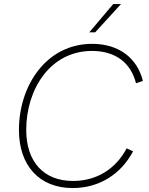

<svg xmlns="http://www.w3.org/2000/svg" viewBox="-20 -921 738 948"><path d="M339 7.5C469 7.5 577.5 -60.5 637 -174L605.5 -188.5C551.5 -87 457.5 -27.5 340.5 -27.5C194.5 -27.5 109.5 -123.5 109.5 -279.5C109.5 -480 227.5 -669.5 434.5 -669.5C549.5 -669.5 626 -611.5 651.5 -510L685.5 -521.5C657.5 -634.5 567 -704.5 435 -704.5C208 -704.5 73.5 -497.5 73.5 -279.5C73.5 -103 174.5 7.5 339 7.5ZM421 -761.5H450L577.5 -901H539Z"/></svg>

Font: HK Grotesk ExtraLight
Style: Italic
Weight: 200
Italic angle: -16°
Designer: Alfredo Marco Pradil
Foundry: Hanken Design Co.
Version: Version 3.001;FEAKit 1.0